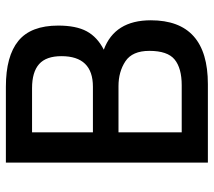

<svg xmlns="http://www.w3.org/2000/svg" viewBox="-57 -670 727 653"><g transform="rotate(-90 306.5 -343.5)"><path d="M80 -687H338Q442 -687 494 -644.5Q546 -602 546 -509Q546 -448 526.5 -412Q507 -376 464 -354Q564 -317 564 -194Q564 0 347 0H80ZM340 -304H183V-89H343Q401 -89 430.5 -113Q460 -137 460 -199Q460 -257 424.5 -280.5Q389 -304 340 -304ZM333 -598H183V-391H338Q442 -391 442 -498Q442 -550 415 -574Q388 -598 333 -598Z"/></g></svg>

Font: TitilliumText
Style: Medium
Weight: 500
Designer: Accademia di Belle Arti di Urbino and others
Foundry: Accademia di Belle Arti di Urbino and others.
Version: Version 60.001